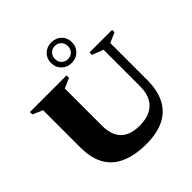

<svg xmlns="http://www.w3.org/2000/svg" viewBox="-236 -1073 1261 1261"><g transform="rotate(-45 394.5 -443.0)"><path d="M644 -281V-622.5L566.5 -652.5V-675H776V-652.5L706.5 -622.5V-280Q706.5 -181.5 672 -116Q637.5 -50.5 571 -17.8Q504.5 15 407.5 15Q300.5 15 228 -16.8Q155.5 -48.5 119 -113.2Q82.5 -178 82.5 -275.5V-622.5L13 -652.5V-675H353V-652.5L284 -622.5V-277Q284 -219 303.5 -179.8Q323 -140.5 362 -121Q401 -101.5 459.5 -101.5Q517.5 -101.5 558.5 -121.2Q599.5 -141 621.8 -180.8Q644 -220.5 644 -281ZM435.5 -899.5Q477.5 -899.5 505 -872.8Q532.5 -846 532.5 -804Q532.5 -763 505 -735.8Q477.5 -708.5 435.5 -708.5Q393.5 -708.5 366 -735.8Q338.5 -763 338.5 -804Q338.5 -846 366 -872.8Q393.5 -899.5 435.5 -899.5ZM435.5 -744Q461.5 -744 478.5 -760.8Q495.5 -777.5 495.5 -804Q495.5 -832 478.5 -849.2Q461.5 -866.5 435.5 -866.5Q409.5 -866.5 392.5 -849.2Q375.5 -832 375.5 -804Q375.5 -777.5 392.5 -760.8Q409.5 -744 435.5 -744Z"/></g></svg>

Font: Newsreader 24pt ExtraBold
Style: Regular
Weight: 800
Designer: Hugues Gentile
Foundry: Production Type
Version: Version 1.003